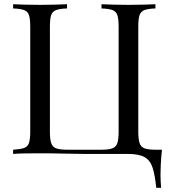

<svg xmlns="http://www.w3.org/2000/svg" viewBox="-20 -728 805 908"><path d="M715 -708V-688Q681 -687 663.5 -680.5Q646 -674 640 -656.5Q634 -639 634 -602V-106Q634 -70 640 -51.5Q646 -33 663.5 -26.5Q681 -20 715 -20H746Q742 15 740.5 48Q739 81 739 98Q739 116 740 132.5Q741 149 742 160H719Q713 101 702 66Q691 31 664.5 15.5Q638 0 585 0Q551 0 511 0Q471 0 436 0Q401 0 380 0Q345 0 287 -1.5Q229 -3 170 -3Q131 -3 97 -2.5Q63 -2 42 0V-20Q76 -22 93.5 -28Q111 -34 117 -52Q123 -70 123 -106V-602Q123 -639 117 -656.5Q111 -674 93.5 -680.5Q76 -687 42 -688V-708Q63 -707 97 -706Q131 -705 170 -705Q205 -705 239.5 -706Q274 -707 297 -708V-688Q263 -687 245.5 -680.5Q228 -674 222 -656.5Q216 -639 216 -602V-106Q216 -70 222 -51.5Q228 -33 245.5 -26.5Q263 -20 297 -20H460Q494 -20 511.5 -26.5Q529 -33 535 -51.5Q541 -70 541 -106V-602Q541 -639 535 -656.5Q529 -674 511.5 -680.5Q494 -687 460 -688V-708Q483 -707 518 -706Q553 -705 587 -705Q626 -705 660 -706Q694 -707 715 -708Z"/></svg>

Font: Playfair Display
Style: Regular
Weight: 400
Designer: Claus Eggers Sørensen
Foundry: Claus Eggers Sørensen
Version: Version 1.203